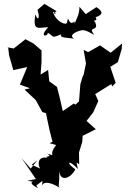

<svg xmlns="http://www.w3.org/2000/svg" viewBox="-20 -950 671 994"><path d="M168 10 204 -17C186 -5 208 -30 196 11C216 -30 297 28 289 22C278 10 290 8 286 -69C290 -5 345 -25 370 -73C312 -115 343 -122 383 -75C373 -123 376 -107 390 -99L389 -161L406 -216L408 -247L476 -281L428 -324L463 -369L489 -427L473 -463L557 -515L560 -502L579 -521L551 -604L590 -628L610 -696L612 -725L553 -677L498 -715L436 -680L413 -692L425 -621L413 -563L408 -554L396 -514L389 -425L370 -408L362 -414L305 -375L290 -441L275 -500L235 -529L229 -588L190 -564L195 -626V-689L153 -725L112 -747L51 -699L19 -705L22 -707L27 -664L49 -587L121 -603L83 -512L135 -493L107 -486L165 -432L199 -370L218 -364L236 -278L252 -216L236 -209L271 -199C223 -141 281 -140 223 -155C260 -136 206 -143 225 -133C160 -145 182 -71 193 -75L144 -97L173 -120L139 -77L92 -131L166 -23L121 -14L151 -10C151 -10 122 -4 176 24ZM327 -834C325 -815 269 -837 254 -889C294 -877 235 -874 273 -892L210 -930L174 -899C190 -849 173 -842 163 -877C149 -786 176 -808 230 -809C177 -754 230 -761 227 -780C263 -764 238 -748 298 -773C283 -754 326 -755 363 -750C328 -772 394 -795 412 -794C441 -788 440 -782 468 -770C429 -819 497 -782 472 -836C453 -849 491 -837 475 -861C514 -873 515 -891 479 -913L424 -877L391 -915C392 -880 380 -860 366 -827C370 -860 352 -802 332 -855Z"/></svg>

Font: Asimov Aggro
Style: Medium
Weight: 500
Designer: Google
Version: Version 2.000980; 2014